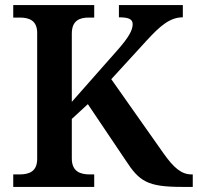

<svg xmlns="http://www.w3.org/2000/svg" viewBox="-20 -734 777 754"><path d="M32 0H350V-49H333C294 -49 262 -61 262 -112V-267L325 -325L473 -105C527 -22 558 0 695 0H737V-49H733C693 -49 663 -74 622 -132L417 -423L557 -576C607 -630 646 -666 698 -666V-714H447V-666C485 -666 501 -659 501 -639C501 -615 485 -587 443 -539L262 -334V-602C262 -653 292 -665 329 -665H350V-714H32V-665H58C95 -665 126 -653 126 -605V-110C126 -60 94 -49 56 -49H32Z"/></svg>

Font: Noto Serif Devanagari SemiBold
Style: Regular
Weight: 600
Designer: Universal Thirst, Indian Type Foundry and the Monotype Design Team
Foundry: Monotype Imaging Inc.
Version: Version 2.004